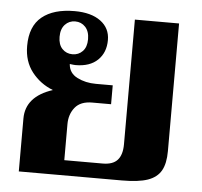

<svg xmlns="http://www.w3.org/2000/svg" viewBox="-45 -611 691 658"><g transform="rotate(5 300.5 -282.0)"><path d="M43 -182Q43 -258 135 -288Q91 -305 62.5 -341.5Q34 -378 34 -431Q34 -499 74 -531.5Q114 -564 186 -564Q243 -564 275.5 -540Q308 -516 308 -475Q308 -432 281 -406Q254 -380 205 -380Q199 -380 185 -382Q187 -351 215.5 -336.5Q244 -322 280 -322H338V-257H273Q233 -257 214 -233.5Q195 -210 195 -176V-52H327Q362 -52 378 -70Q394 -88 394 -124V-553H546V-114Q546 -71 532 -46.5Q518 -22 486.5 -11Q455 0 398 0H43ZM240 -472Q240 -499 226 -514Q212 -529 191 -529Q170 -529 156 -514Q142 -499 142 -472Q142 -445 156 -430.5Q170 -416 191 -416Q212 -416 226 -430.5Q240 -445 240 -472Z"/></g></svg>

Font: Trirong Bold
Style: Regular
Weight: 700
Designer: Katatrad Team
Foundry: CadsonDemak
Version: Version 1.000